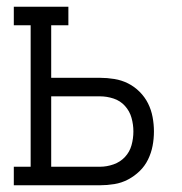

<svg xmlns="http://www.w3.org/2000/svg" viewBox="-20 -550 540 570"><path d="M21 0V-55H71V-475H21V-530H183V-475H132V-319H277Q298 -319 319.5 -315.5Q341 -312 360 -302.5Q379 -293 394.5 -277.5Q410 -262 419.5 -243Q429 -224 433 -202.5Q437 -181 437 -160Q437 -138 433 -117Q429 -96 419.5 -76.5Q410 -57 394.5 -42Q379 -27 360 -17Q341 -7 319.5 -3.5Q298 0 277 0ZM132 -55H277Q297 -55 317 -62Q337 -69 351 -84Q365 -99 370.5 -119Q376 -139 376 -160Q376 -180 370.5 -200Q365 -220 351 -235.5Q337 -251 317 -257.5Q297 -264 277 -264H132Z"/></svg>

Font: Iosevka Slab Light
Style: Regular
Weight: 300
Monospace: yes
Designer: Belleve Invis
Foundry: Belleve Invis
Version: Version 11.1.0; ttfautohint (v1.8.3)